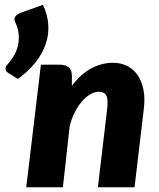

<svg xmlns="http://www.w3.org/2000/svg" viewBox="-20 -792 671 812"><path d="M3.5 0ZM161.5 -771.5Q181.5 -729.5 184.2 -687.5Q187 -645.5 173.2 -605.2Q159.5 -565 129.8 -527.5Q100 -490 55.5 -458L13 -485Q8.5 -487.5 6 -492.2Q3.5 -497 3.5 -502Q3.5 -509 7 -514Q10.5 -519 18 -527Q24.5 -534.5 35.2 -550.5Q46 -566.5 53 -589Q60 -611.5 59.5 -639.8Q59 -668 43.5 -700.5Q38 -712 45.2 -722.2Q52.5 -732.5 67.5 -738ZM394 0 433 -329.5Q435.5 -350.5 434.8 -365Q434 -379.5 429.5 -388Q425 -396.5 417 -400.2Q409 -404 398 -404Q381 -404 362.5 -393.5Q344 -383 327.2 -364Q310.5 -345 296.5 -317.8Q282.5 -290.5 274.5 -257.5L246 0H91L153 -518.5H233Q257 -518.5 270.5 -507.2Q284 -496 284 -470.5V-429Q321.5 -479 366 -502.8Q410.5 -526.5 458 -526.5Q490 -526.5 516.8 -513.5Q543.5 -500.5 561.2 -475.5Q579 -450.5 586.5 -413.8Q594 -377 588 -329.5L549 0Z"/></svg>

Font: Lato Black
Style: Italic
Weight: 900
Italic angle: -7°
Designer: Lukasz Dziedzic
Foundry: tyPoland Lukasz Dziedzic
Version: Version 2.007; 2014-02-27